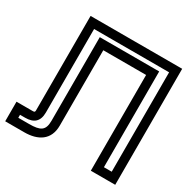

<svg xmlns="http://www.w3.org/2000/svg" viewBox="-214 -826 997 1002"><g transform="rotate(30 284.5 -324.5)"><path d="M23 -93H-33H-58V-68V0V25H-33H57C138 25 200 -10 200 -98V-552H458V0V25H483H580H605V0V-649V-674H580H78H53V-649V-121C53 -90 56 -93 23 -93ZM23 -43C74 -43 103 -66 103 -121V-624H555V-25H508V-577V-602H483H175H150V-577V-98C150 -39 125 -25 57 -25H-8V-43H23Z"/></g></svg>

Font: Gamestation DisplayOutline
Style: Regular
Weight: 400
Designer: Jonas Hecksher
Foundry: Jonas Hecksher, Playtypeª, e-types AS
Version: Version 1.003